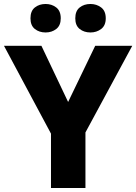

<svg xmlns="http://www.w3.org/2000/svg" viewBox="-20 -944 684 964"><path d="M322 -432 458 -714H644L409 -279V0H236V-273L0 -714H188ZM133 -852Q133 -889 155 -906.5Q177 -924 209 -924Q240 -924 262.5 -906.5Q285 -889 285 -852Q285 -816 262.5 -798.5Q240 -781 209 -781Q177 -781 155 -798.5Q133 -816 133 -852ZM358 -852Q358 -889 380 -906.5Q402 -924 434 -924Q465 -924 488 -906.5Q511 -889 511 -852Q511 -816 488 -798.5Q465 -781 434 -781Q402 -781 380 -798.5Q358 -816 358 -852Z"/></svg>

Font: Noto Sans Syriac Eastern ExtraBold
Style: Regular
Weight: 800
Designer: Patrick Giasson and the Monotype Design Team
Foundry: Monotype Imaging Inc.
Version: Version 3.001